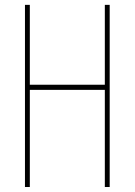

<svg xmlns="http://www.w3.org/2000/svg" viewBox="-20 -750 540 770"><path d="M400.4 -730.5H419.9V0H400.4V-389.6H99.6V0H80.1V-730.5H99.6V-410.2H400.4Z"/></svg>

Font: Mgen+ 1mn thin
Style: Regular
Weight: 100
Designer: [Source Han Sans]
Ryoko NISHIZUKA  (kana & ideographs); Paul D. Hunt (Latin, Greek & Cyrillic); Wenlong ZHANG  (bopomofo
Version: Version 1.059.20150602